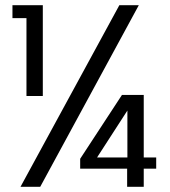

<svg xmlns="http://www.w3.org/2000/svg" viewBox="-20 -720 656 740"><path d="M440 -700H515L135 0H59ZM582 -113V-70H534V0H470V-70H289V-108L450 -354H534V-113ZM471 -113V-294L354 -113ZM82 -650H28V-700H145V-350H82Z"/></svg>

Font: Albert Sans
Style: Regular
Weight: 400
Designer: Andreas Rasmussen
Foundry: a.Foundry
Version: Version 1.025